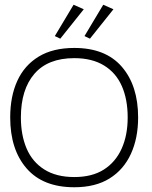

<svg xmlns="http://www.w3.org/2000/svg" viewBox="-20 -775 641 809"><path d="M293 14Q161 14 92 -65.5Q23 -145 23 -280Q23 -369 53 -434.5Q83 -500 143 -536.5Q203 -573 293 -573Q425 -573 493.5 -493.5Q562 -414 562 -280Q562 -193 531.5 -126.5Q501 -60 441.5 -23Q382 14 293 14ZM293 -29Q368 -29 417.5 -60.5Q467 -92 492.5 -148.5Q518 -205 518 -280Q518 -356 493.5 -412Q469 -468 418.5 -499Q368 -530 293 -530Q182 -530 125 -464Q68 -398 68 -280Q68 -206 92 -149.5Q116 -93 166.5 -61Q217 -29 293 -29ZM211 -623 290 -755 333 -736 234 -612ZM336 -623 415 -755 458 -736 359 -612Z"/></svg>

Font: Darker Grotesque
Style: Regular
Weight: 400
Designer: Gabriel Lam
Foundry: TypeRant
Version: Version 1.000;gftools[0.9.28]